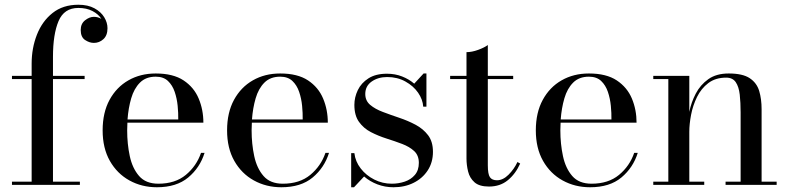

<svg xmlns="http://www.w3.org/2000/svg" viewBox="-20 -780 3331 810"><path d="M30.5 -13.5H113.5V-446.5H30.5V-460H113.5V-511.5Q113.5 -577 135.8 -633.8Q158 -690.5 201.8 -725.2Q245.5 -760 310.5 -760Q351 -760 378.5 -745Q406 -730 419.8 -707.2Q433.5 -684.5 433.5 -661Q433.5 -630.5 416.2 -614.8Q399 -599 376 -599Q357.5 -599 339 -611.2Q320.5 -623.5 320.5 -653.5Q320.5 -680 339 -694.5Q357.5 -709 376 -709Q393 -709 407.5 -700.5Q395 -720.5 370 -733.5Q345 -746.5 310.5 -746.5Q250.5 -746.5 227 -691Q203.5 -635.5 203.5 -540V-460H337V-446.5H203.5V-13.5H317V0H30.5Z M843 -135Q823.5 -72.5 774 -31.2Q724.5 10 642 10Q578 10 526 -18.8Q474 -47.5 443.5 -101.2Q413 -155 413 -230Q413 -305 442.2 -358.8Q471.5 -412.5 522 -441.2Q572.5 -470 637 -470Q710.5 -470 754.5 -440.8Q798.5 -411.5 818.2 -364.2Q838 -317 838 -262.5H517.5Q516.5 -247 516.5 -230Q516.5 -173 527.5 -121.5Q538.5 -70 566.8 -37.5Q595 -5 648 -5Q719 -5 764 -42.2Q809 -79.5 828 -135ZM637 -456.5Q595.5 -456.5 570.5 -431.5Q545.5 -406.5 533.5 -365.2Q521.5 -324 518 -276H732Q732.5 -302.5 729.5 -333.5Q726.5 -364.5 717 -392.5Q707.5 -420.5 688.5 -438.5Q669.5 -456.5 637 -456.5Z M1368 -135Q1348.5 -72.5 1299 -31.2Q1249.5 10 1167 10Q1103 10 1051 -18.8Q999 -47.5 968.5 -101.2Q938 -155 938 -230Q938 -305 967.2 -358.8Q996.5 -412.5 1047 -441.2Q1097.5 -470 1162 -470Q1235.5 -470 1279.5 -440.8Q1323.5 -411.5 1343.2 -364.2Q1363 -317 1363 -262.5H1042.5Q1041.5 -247 1041.5 -230Q1041.5 -173 1052.5 -121.5Q1063.5 -70 1091.8 -37.5Q1120 -5 1173 -5Q1244 -5 1289 -42.2Q1334 -79.5 1353 -135ZM1162 -456.5Q1120.5 -456.5 1095.5 -431.5Q1070.5 -406.5 1058.5 -365.2Q1046.5 -324 1043 -276H1257Q1257.5 -302.5 1254.5 -333.5Q1251.5 -364.5 1242 -392.5Q1232.5 -420.5 1213.5 -438.5Q1194.5 -456.5 1162 -456.5Z M1473.5 10H1461.5V-134H1475Q1479 -98.5 1501.8 -69.2Q1524.5 -40 1559 -22.5Q1593.5 -5 1633 -5Q1661.5 -5 1687.5 -13.8Q1713.5 -22.5 1730.2 -42Q1747 -61.5 1747 -93Q1747 -124.5 1727.2 -142.8Q1707.5 -161 1676.5 -172.8Q1645.5 -184.5 1610.8 -195.5Q1576 -206.5 1545 -222.5Q1514 -238.5 1494.5 -265.8Q1475 -293 1475 -337.5Q1475 -369.5 1489.5 -399.8Q1504 -430 1534.5 -449.5Q1565 -469 1612.5 -469Q1647 -469 1676.2 -457.5Q1705.5 -446 1727.5 -427L1767 -470H1779V-330H1765.5Q1763.5 -360.5 1743.8 -389Q1724 -417.5 1690.2 -436.2Q1656.5 -455 1613.5 -455Q1575 -455 1548 -436Q1521 -417 1521 -383.5Q1521 -355 1541.8 -337.5Q1562.5 -320 1595 -307.8Q1627.5 -295.5 1664 -283.2Q1700.5 -271 1733 -253.8Q1765.5 -236.5 1786 -209.5Q1806.5 -182.5 1806.5 -139.5Q1806.5 -95 1784.5 -61.2Q1762.5 -27.5 1725 -8.8Q1687.5 10 1640 10Q1604.5 10 1572.2 -2.2Q1540 -14.5 1516 -35.5Z M2174.5 -90Q2155 -46.5 2122.5 -19.8Q2090 7 2043 7Q2002 7 1981.8 -11Q1961.5 -29 1954.8 -56.5Q1948 -84 1948 -111V-446.5H1879V-460H1948V-560Q1970.5 -560 1996.8 -569.5Q2023 -579 2038 -590V-460H2145V-446.5H2038V-82.5Q2038 -45 2047 -32.2Q2056 -19.5 2076.5 -19.5Q2102 -19.5 2125.5 -43Q2149 -66.5 2163 -96.5Z M2670.5 -135Q2651 -72.5 2601.5 -31.2Q2552 10 2469.5 10Q2405.5 10 2353.5 -18.8Q2301.5 -47.5 2271 -101.2Q2240.5 -155 2240.5 -230Q2240.5 -305 2269.8 -358.8Q2299 -412.5 2349.5 -441.2Q2400 -470 2464.5 -470Q2538 -470 2582 -440.8Q2626 -411.5 2645.8 -364.2Q2665.5 -317 2665.5 -262.5H2345Q2344 -247 2344 -230Q2344 -173 2355 -121.5Q2366 -70 2394.2 -37.5Q2422.5 -5 2475.5 -5Q2546.5 -5 2591.5 -42.2Q2636.5 -79.5 2655.5 -135ZM2464.5 -456.5Q2423 -456.5 2398 -431.5Q2373 -406.5 2361 -365.2Q2349 -324 2345.5 -276H2559.5Q2560 -302.5 2557 -333.5Q2554 -364.5 2544.5 -392.5Q2535 -420.5 2516 -438.5Q2497 -456.5 2464.5 -456.5Z M2736 -13.5H2799.5V-446.5H2736V-460H2888V-308Q2896 -348 2915.2 -385Q2934.5 -422 2968.2 -446Q3002 -470 3054.5 -470Q3113 -470 3142.8 -450.2Q3172.5 -430.5 3182.8 -396.5Q3193 -362.5 3193 -319V-13.5H3256.5V0H3041V-13.5H3104.5V-305.5Q3104.5 -347.5 3100.8 -380.8Q3097 -414 3084 -433.2Q3071 -452.5 3043.5 -452.5Q2998.5 -452.5 2968.2 -429.5Q2938 -406.5 2920.5 -370.8Q2903 -335 2895.5 -295.8Q2888 -256.5 2888 -224V-13.5H2951V0H2736Z"/></svg>

Font: Bodoni* 16
Style: Regular
Weight: 400
Version: Version 2.2